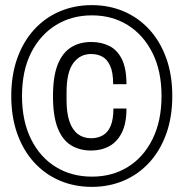

<svg xmlns="http://www.w3.org/2000/svg" viewBox="-20 -718 718 750"><path d="M339 12Q271 12 213.5 -12.5Q156 -37 113.5 -83.5Q71 -130 47.5 -195.5Q24 -261 24 -343Q24 -425 47.5 -490.5Q71 -556 113.5 -602.5Q156 -649 213.5 -673.5Q271 -698 339 -698Q406 -698 463.5 -673.5Q521 -649 563.5 -602.5Q606 -556 629.5 -490.5Q653 -425 653 -343Q653 -261 629.5 -195.5Q606 -130 563.5 -83.5Q521 -37 463.5 -12.5Q406 12 339 12ZM336 -130Q291 -130 257.5 -150.5Q224 -171 205.5 -217.5Q187 -264 187 -342Q187 -420 205.5 -466Q224 -512 257.5 -533Q291 -554 336 -554Q376 -554 407 -538.5Q438 -523 456 -487Q474 -451 474 -389H422Q422 -435 410.5 -460.5Q399 -486 380 -496.5Q361 -507 336 -507Q292 -507 266 -471Q240 -435 240 -358V-327Q240 -276 251.5 -243Q263 -210 284.5 -194Q306 -178 336 -178Q361 -178 381 -189Q401 -200 412 -225.5Q423 -251 423 -294H474Q474 -236 456 -200Q438 -164 407 -147Q376 -130 336 -130ZM339 -28Q418 -28 479 -65.5Q540 -103 575.5 -174Q611 -245 611 -343Q611 -441 575.5 -511.5Q540 -582 479 -620Q418 -658 339 -658Q260 -658 198.5 -620Q137 -582 101.5 -512Q66 -442 66 -343Q66 -245 101.5 -174Q137 -103 198.5 -65.5Q260 -28 339 -28Z"/></svg>

Font: Archivo SemiCondensed Light
Style: Regular
Weight: 300
Width: 4
Designer: Hector Gatti
Foundry: Omnibus-Type
Version: Version 2.001